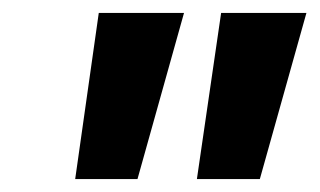

<svg xmlns="http://www.w3.org/2000/svg" viewBox="-20 -734 496 298"><path d="M285.6 -456.1 323.2 -713.9H455.6L383.3 -456.1ZM96.7 -456.1 133.3 -713.9H265.6L193.4 -456.1Z"/></svg>

Font: Open Sans SemiCondensed
Style: Bold Italic
Weight: 700
Width: 4
Italic angle: -12°
Designer: Monotype Design Team
Foundry: Monotype Imaging Inc.
Version: Version 3.003